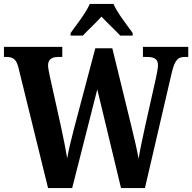

<svg xmlns="http://www.w3.org/2000/svg" viewBox="-20 -951 972 971"><path d="M337 -784V-771H399C423 -797 466 -836 493 -867C520 -838 567 -794 588 -771H651V-784C624 -822 573 -886 554 -931H434C415 -886 364 -822 337 -784ZM73 -610 223 0H345L472 -499L592 0H713L849 -585C865 -651 882 -663 915 -663H932V-714H703V-663H723C761 -663 779 -652 779 -621C779 -607 773 -577 769 -558L713 -308C700 -248 688 -193 681 -148C673 -193 660 -249 644 -314L548 -707H462L355 -303C340 -244 327 -195 320 -150C313 -193 300 -256 289 -308L232 -565C228 -583 223 -609 223 -620C223 -649 240 -663 275 -663H295V-714H0V-663H11C45 -663 62 -653 73 -610Z"/></svg>

Font: Noto Serif Ethiopic Condensed
Style: Bold
Weight: 700
Width: 3
Designer: Monotype Design Team
Foundry: Monotype Imaging Inc.
Version: Version 2.102